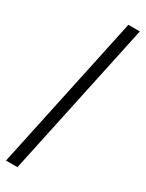

<svg xmlns="http://www.w3.org/2000/svg" viewBox="-236 -734 739 972"><g transform="rotate(30 134.0 -247.5)"><path d="M3 205 196 -700H263L70 205Z"/></g></svg>

Font: Red Hat Display VF
Style: Italic
Weight: 300
Italic angle: -12°
Designer: Pentagram, MCKL
Foundry: Pentagram, MCKL
Version: Version 1.023